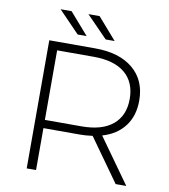

<svg xmlns="http://www.w3.org/2000/svg" viewBox="-94 -954 907 1033"><g transform="rotate(10 360.0 -437.5)"><path d="M608 0 441 -234Q404 -229 373 -229H173V0H122V-700H373Q505 -700 580 -637.5Q655 -575 655 -464Q655 -381 612.5 -324.5Q570 -268 491 -245L666 0ZM373 -274Q485 -274 544 -323.5Q603 -373 603 -464Q603 -555 544 -604.5Q485 -654 373 -654H173V-274ZM153 -875H213L316 -757H267ZM305 -875H366L469 -757H420Z"/></g></svg>

Font: Hilab Light
Style: Regular
Weight: 300
Designer: Cristianderson Lima
Foundry: Cristianderson
Version: Version 1.0